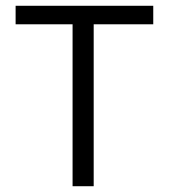

<svg xmlns="http://www.w3.org/2000/svg" viewBox="-20 -644 590 664"><path d="M231 0V-560H34V-624H510V-560H304V0Z"/></svg>

Font: Inconsolata SemiExpanded
Style: Regular
Weight: 400
Width: 6
Monospace: yes
Designer: Raph Levien, Cyreal, Brenton Simpson
Foundry: Raph Levien, Cyreal, Google
Version: Version 3.000; ttfautohint (v1.8.2.53-6de2)